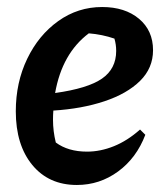

<svg xmlns="http://www.w3.org/2000/svg" viewBox="-20 -516 476 547"><path d="M199 11Q119 11 72 -46Q25 -103 25 -199Q25 -281 57.5 -348.5Q90 -416 146 -456Q202 -496 271 -496Q336 -496 376 -462.5Q416 -429 416 -373Q416 -322 379 -285.5Q342 -249 277.5 -227.5Q213 -206 132 -201Q131 -188 131 -175Q131 -142 139 -110Q174 -84 228 -84Q266 -84 304.5 -99.5Q343 -115 379 -147L394 -132Q369 -66 316.5 -27.5Q264 11 199 11ZM311 -371Q311 -389 306 -406Q271 -418 233 -421Q157 -364 137 -251Q230 -264 270.5 -292Q311 -320 311 -371Z"/></svg>

Font: Piazzolla SemiBold
Style: Italic
Weight: 600
Italic angle: -11.3°
Designer: Juan Pablo del Peral
Foundry: Huerta Tipografica
Version: Version 1.330